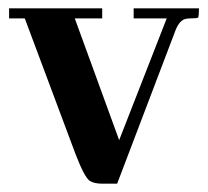

<svg xmlns="http://www.w3.org/2000/svg" viewBox="-20 -440 504 465"><path d="M227.5 -395.5V-419.9H2V-395.5H40L163.1 -66.4Q184.6 -10.7 197.3 -2Q208 4.9 228.5 4.9H263.7L405.3 -367.2Q415 -391.6 430.7 -394.5Q436.5 -395.5 442.4 -395.5Q458 -395.5 460 -397.5Q461.9 -403.3 461.9 -419.9H303.7V-395.5H383.8L268.6 -100.6L161.1 -395.5Z"/></svg>

Font: Abhaya Libre ExtraBold
Style: Regular
Weight: 800
Designer: Pushpananda Ekanayake, Sol Matas, Pathum Egodawatta
Foundry: Mooniak
Version: Version 1.050 ; ttfautohint (v1.6)